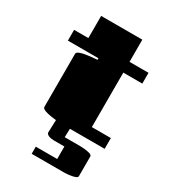

<svg xmlns="http://www.w3.org/2000/svg" viewBox="-203 -723 935 1050"><g transform="rotate(30 265.0 -198.5)"><path d="M30 -412V-480H120V-620H380V-480H500V-412H380V-68H500V0H240Q232 0 209.5 -1.5Q187 -3 161.5 -6.5Q136 -10 118 -17Q100 -24 100 -34V-369Q100 -378 113.5 -384Q127 -390 147 -393.5Q167 -397 187.5 -399Q208 -401 223 -402V-412ZM192 -33H282L279 54H378Q385 54 403 55.5Q421 57 437 61.5Q453 66 453 76V200Q453 209 437 214Q421 219 403 221Q385 223 378 223H168V178H303V99H233Q227 99 216 97Q205 95 196.5 89.5Q188 84 188 76Z"/></g></svg>

Font: Gajraj One
Style: Regular
Weight: 400
Designer: Saurabh Sharma
Foundry: Saurabh Sharma
Version: Version 1.000